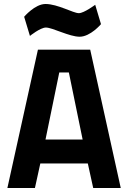

<svg xmlns="http://www.w3.org/2000/svg" viewBox="-20 -942 642 962"><path d="M457 -918C457 -918 401 -876 375 -876C347 -876 269 -922 208 -922C155 -922 101 -858 101 -858L130 -762C130 -762 182 -804 210 -804C243 -804 327 -758 379 -758C433 -758 486 -821 486 -821L457 -918ZM325 -579 394 -243H208L277 -579ZM155 0 182 -123H420L447 0H585L432 -693H170L17 0Z"/></svg>

Font: RazerF5
Style: Bold
Weight: 700
Foundry: Razer Inc.
Version: Version 2